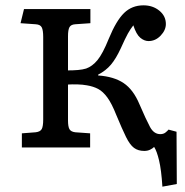

<svg xmlns="http://www.w3.org/2000/svg" viewBox="-20 -553 693 720"><path d="M589 147Q585 84 576.5 48.5Q568 13 558 -2Q552 4 542.5 8.5Q533 13 521 13Q498 13 482.5 1.5Q467 -10 452.5 -39.5Q438 -69 416 -122Q399 -165 382.5 -187.5Q366 -210 348 -219.5Q330 -229 306 -233Q290 -236 270 -236.5Q250 -237 235 -236V-102Q235 -78 240.5 -68.5Q246 -59 262 -57L318 -53V0H62V-53L114 -57Q131 -59 136.5 -69Q142 -79 142 -105V-414Q142 -440 136.5 -450.5Q131 -461 114 -462L57 -466L70 -519H319V-466L262 -462Q246 -461 240.5 -451Q235 -441 235 -417V-289Q255 -289 272.5 -290.5Q290 -292 303 -296Q326 -304 345.5 -327.5Q365 -351 388 -408Q416 -476 445.5 -504.5Q475 -533 518 -533Q553 -533 577.5 -513Q602 -493 602 -463Q602 -440 582.5 -419.5Q563 -399 537 -399Q521 -399 506 -411.5Q491 -424 480 -458Q469 -444 459.5 -427Q450 -410 433 -372Q415 -333 396 -310.5Q377 -288 348 -273V-270Q407 -266 443.5 -241.5Q480 -217 503 -162Q528 -104 542.5 -77Q557 -50 581 -50Q593 -50 600.5 -56Q608 -62 612 -67L642 -59L643 137Z"/></svg>

Font: Literata 7pt
Style: Regular
Weight: 400
Designer: Latin by Veronika Burian and Jose Scaglione. Greek by Irene Vlachou. Cyrillic by Vera Evstafieva.
Foundry: TypeTogether
Version: Version 3.002